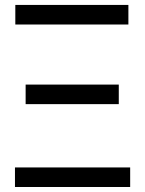

<svg xmlns="http://www.w3.org/2000/svg" viewBox="-20 -747 580 767"><path d="M39.8 -78.1H500V0H39.8ZM41.2 -727.3H492.9V-649.1H41.2ZM82.4 -409.1H454.5V-331H82.4Z"/></svg>

Font: Fast_Sans-Dotted
Style: Regular
Weight: 400
Version: Version 3.018